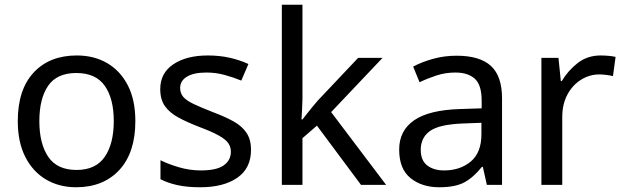

<svg xmlns="http://www.w3.org/2000/svg" viewBox="-20 -780 2632 810"><path d="M551 -269Q551 -136 483.5 -63Q416 10 301 10Q230 10 174.5 -22.5Q119 -55 87 -117.5Q55 -180 55 -269Q55 -402 122 -474Q189 -546 304 -546Q377 -546 432.5 -513.5Q488 -481 519.5 -419.5Q551 -358 551 -269ZM146 -269Q146 -174 183.5 -118.5Q221 -63 303 -63Q384 -63 422 -118.5Q460 -174 460 -269Q460 -364 422 -418Q384 -472 302 -472Q220 -472 183 -418Q146 -364 146 -269Z M1039 -148Q1039 -70 981 -30Q923 10 825 10Q769 10 728.5 1Q688 -8 657 -24V-104Q689 -88 734.5 -74.5Q780 -61 827 -61Q894 -61 924 -82.5Q954 -104 954 -140Q954 -160 943 -176Q932 -192 903.5 -208Q875 -224 822 -244Q770 -264 733 -284Q696 -304 676 -332Q656 -360 656 -404Q656 -472 711.5 -509Q767 -546 857 -546Q906 -546 948.5 -536.5Q991 -527 1028 -510L998 -440Q964 -454 927 -464Q890 -474 851 -474Q797 -474 768.5 -456.5Q740 -439 740 -409Q740 -387 753 -371.5Q766 -356 796.5 -341.5Q827 -327 878 -307Q929 -288 965 -268Q1001 -248 1020 -219.5Q1039 -191 1039 -148Z M1256 -363Q1256 -347 1254.5 -321Q1253 -295 1252 -276H1256Q1262 -284 1274 -299Q1286 -314 1298.5 -329.5Q1311 -345 1320 -355L1491 -536H1594L1377 -307L1609 0H1503L1317 -250L1256 -197V0H1169V-760H1256Z M1906 -545Q2004 -545 2051 -502Q2098 -459 2098 -365V0H2034L2017 -76H2013Q1978 -32 1939.5 -11Q1901 10 1833 10Q1760 10 1712 -28.5Q1664 -67 1664 -149Q1664 -229 1727 -272.5Q1790 -316 1921 -320L2012 -323V-355Q2012 -422 1983 -448Q1954 -474 1901 -474Q1859 -474 1821 -461.5Q1783 -449 1750 -433L1723 -499Q1758 -518 1806 -531.5Q1854 -545 1906 -545ZM1932 -259Q1832 -255 1793.5 -227Q1755 -199 1755 -148Q1755 -103 1782.5 -82Q1810 -61 1853 -61Q1921 -61 1966 -98.5Q2011 -136 2011 -214V-262Z M2514 -546Q2529 -546 2546.5 -544.5Q2564 -543 2577 -540L2566 -459Q2553 -462 2537.5 -464Q2522 -466 2508 -466Q2467 -466 2431 -443.5Q2395 -421 2373.5 -380.5Q2352 -340 2352 -286V0H2264V-536H2336L2346 -438H2350Q2376 -482 2417 -514Q2458 -546 2514 -546Z"/></svg>

Font: Noto Sans Lao
Style: Regular
Weight: 400
Designer: Monotype Design Team
Foundry: Monotype Imaging Inc.
Version: Version 2.003; ttfautohint (v1.8.4.7-5d5b)